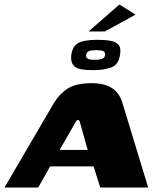

<svg xmlns="http://www.w3.org/2000/svg" viewBox="-51 -834 714 854"><path d="M-31 0 190 -378Q215 -418 251.5 -441Q288 -464 357 -464Q413 -464 446.5 -442.5Q480 -421 493 -378L608 0H395L365 -94H172L119 0ZM214 -167H339L306 -285Q305 -290 303 -295Q301 -300 296 -300Q291 -300 287.5 -295Q284 -290 282 -285ZM363 -522Q330 -522 307 -526.5Q284 -531 273.5 -546Q263 -561 266 -591Q271 -621 286 -634.5Q301 -648 326 -652.5Q351 -657 383 -657Q417 -657 441 -652.5Q465 -648 476.5 -634.5Q488 -621 483 -591Q477 -547 445 -534.5Q413 -522 363 -522ZM371 -568Q392 -568 403.5 -572.5Q415 -577 416 -589Q418 -602 408.5 -606.5Q399 -611 377 -611Q355 -611 344.5 -606.5Q334 -602 332 -589Q331 -577 340 -572.5Q349 -568 371 -568ZM343 -694 480 -814 552 -769 415 -694Z"/></svg>

Font: Genos Thin ExtraBold
Style: Italic
Weight: 800
Italic angle: -8°
Version: Version 1.010